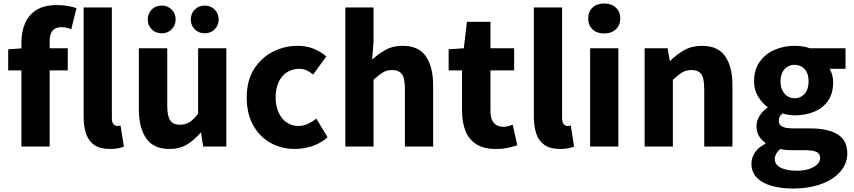

<svg xmlns="http://www.w3.org/2000/svg" viewBox="-20 -841 4900 1102"><path d="M103 0V-598Q103 -657 123 -705.5Q143 -754 188 -783Q233 -812 308 -812Q343 -812 371.5 -806.5Q400 -801 419 -794L389 -673Q362 -685 331 -685Q300 -685 282.5 -666Q265 -647 265 -602V0ZM27 -437V-558L113 -564H369V-437ZM610 14Q554 14 521 -9Q488 -32 474 -74Q460 -116 460 -171V-798H622V-165Q622 -138 632 -128Q642 -118 652 -118Q657 -118 661 -118.5Q665 -119 672 -120L691 0Q679 6 659 10Q639 14 610 14Z M953 14Q861 14 819 -47Q777 -108 777 -214V-564H940V-234Q940 -173 957.5 -149Q975 -125 1012 -125Q1044 -125 1068 -140Q1092 -155 1117 -189V-564H1279V0H1146L1134 -79H1131Q1095 -37 1053 -11.5Q1011 14 953 14ZM908 -650Q873 -650 850.5 -673Q828 -696 828 -729Q828 -763 850.5 -786Q873 -809 908 -809Q943 -809 965.5 -786Q988 -763 988 -729Q988 -696 965.5 -673Q943 -650 908 -650ZM1155 -650Q1120 -650 1097.5 -673Q1075 -696 1075 -729Q1075 -763 1097.5 -786Q1120 -809 1155 -809Q1190 -809 1212.5 -786Q1235 -763 1235 -729Q1235 -696 1212.5 -673Q1190 -650 1155 -650Z M1674 14Q1595 14 1532.5 -21Q1470 -56 1433 -122.5Q1396 -189 1396 -282Q1396 -376 1436.5 -442Q1477 -508 1544 -543Q1611 -578 1688 -578Q1740 -578 1781 -561Q1822 -544 1853 -517L1777 -413Q1757 -430 1738 -438Q1719 -446 1698 -446Q1657 -446 1626.5 -426Q1596 -406 1579 -369Q1562 -332 1562 -282Q1562 -233 1579 -195.5Q1596 -158 1625.5 -138Q1655 -118 1692 -118Q1721 -118 1747 -130Q1773 -142 1796 -160L1860 -53Q1819 -17 1769.5 -1.5Q1720 14 1674 14Z M1962 0V-798H2124V-602L2116 -499Q2148 -529 2190.5 -553.5Q2233 -578 2291 -578Q2383 -578 2424.5 -517.5Q2466 -457 2466 -351V0H2304V-330Q2304 -393 2286.5 -416Q2269 -439 2231 -439Q2199 -439 2176 -424.5Q2153 -410 2124 -383V0Z M2825 14Q2756 14 2713.5 -13.5Q2671 -41 2651.5 -90Q2632 -139 2632 -203V-437H2555V-558L2642 -564L2660 -716H2795V-564H2931V-437H2795V-204Q2795 -157 2815 -135Q2835 -113 2869 -113Q2883 -113 2897.5 -117Q2912 -121 2923 -125L2949 -7Q2927 0 2896.5 7Q2866 14 2825 14Z M3194 14Q3138 14 3105 -9Q3072 -32 3058 -74Q3044 -116 3044 -171V-798H3206V-165Q3206 -138 3216 -128Q3226 -118 3236 -118Q3241 -118 3245 -118.5Q3249 -119 3256 -120L3275 0Q3262 6 3242 10Q3222 14 3194 14Z M3367 0V-564H3529V0ZM3448 -649Q3406 -649 3381 -672.5Q3356 -696 3356 -736Q3356 -774 3381 -797.5Q3406 -821 3448 -821Q3489 -821 3514.5 -797.5Q3540 -774 3540 -736Q3540 -696 3514.5 -672.5Q3489 -649 3448 -649Z M3680 0V-564H3812L3824 -492H3827Q3863 -528 3907 -553Q3951 -578 4009 -578Q4101 -578 4142.5 -517.5Q4184 -457 4184 -351V0H4022V-330Q4022 -393 4004.5 -416Q3987 -439 3949 -439Q3917 -439 3894 -424.5Q3871 -410 3842 -383V0Z M4529 241Q4464 241 4410 226Q4356 211 4324.5 179.5Q4293 148 4293 98Q4293 63 4313.5 33.5Q4334 4 4373 -16V-21Q4352 -36 4337 -59Q4322 -82 4322 -118Q4322 -148 4340 -176.5Q4358 -205 4385 -223V-227Q4355 -248 4331.5 -286.5Q4308 -325 4308 -374Q4308 -442 4341 -487.5Q4374 -533 4427 -555.5Q4480 -578 4540 -578Q4565 -578 4587.5 -574.5Q4610 -571 4628 -564H4833V-446H4742Q4750 -433 4756 -412.5Q4762 -392 4762 -369Q4762 -305 4732.5 -262.5Q4703 -220 4652.5 -199.5Q4602 -179 4540 -179Q4525 -179 4507.5 -181.5Q4490 -184 4471 -190Q4461 -181 4455.5 -171.5Q4450 -162 4450 -146Q4450 -126 4469 -115Q4488 -104 4536 -104H4629Q4732 -104 4787.5 -70Q4843 -36 4843 39Q4843 97 4804.5 142.5Q4766 188 4695.5 214.5Q4625 241 4529 241ZM4540 -277Q4563 -277 4581.5 -288.5Q4600 -300 4610.5 -321.5Q4621 -343 4621 -374Q4621 -405 4610.5 -426Q4600 -447 4581.5 -458Q4563 -469 4540 -469Q4518 -469 4500 -458Q4482 -447 4471 -426.5Q4460 -406 4460 -374Q4460 -343 4471 -321.5Q4482 -300 4500 -288.5Q4518 -277 4540 -277ZM4554 139Q4594 139 4623.5 129Q4653 119 4670 103Q4687 87 4687 67Q4687 39 4664 30Q4641 21 4599 21H4538Q4510 21 4491.5 19.5Q4473 18 4459 14Q4443 27 4435 42Q4427 57 4427 72Q4427 105 4462 122Q4497 139 4554 139Z"/></svg>

Font: Noto Sans SC ExtraBold
Style: Regular
Weight: 800
Designer: Ryoko NISHIZUKA 西塚涼子 (kana, bopomofo & ideographs); Paul D. Hunt (Latin, Greek & Cyrillic); Sandoll Communications 산돌커뮤니
Foundry: Adobe
Version: Version 2.004-H2;hotconv 1.0.118;makeotfexe 2.5.65603